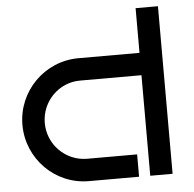

<svg xmlns="http://www.w3.org/2000/svg" viewBox="-53 -803 863 856"><g transform="rotate(-5 378.5 -375.0)"><path d="M685 -750H585V-550H310C159 -549 37 -426 37 -275C37 -124 159 0 310 0H535V-100H310C214 -101 137 -179 137 -275C137 -371 214 -450 310 -450H585V0H685Z"/></g></svg>

Font: Bruno Ace
Style: Regular
Weight: 400
Designer: Astigmatic (AOETI)
Foundry: Astigmatic (AOETI)
Version: Version 1.000